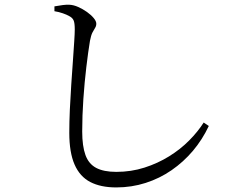

<svg xmlns="http://www.w3.org/2000/svg" viewBox="-20 -772 1040 831"><path d="M215.6 -723.5V-744.4Q235.6 -748 251.6 -750.1Q267.5 -752.2 280.9 -751.4Q298.8 -750.6 318.7 -741.7Q338.5 -732.9 356.4 -720.2Q374.2 -707.5 385.5 -693.9Q396.8 -680.4 396.8 -669.5Q396.8 -659.1 391.4 -651Q386.1 -642.9 380 -631Q374 -619.2 369.4 -595.3Q361.5 -547.9 353.7 -482.1Q345.8 -416.4 340.8 -343.7Q335.8 -271 335.8 -203Q335.8 -139.7 349.8 -101.2Q363.7 -62.7 396.2 -45.4Q428.7 -28.1 483.4 -28.1Q547.6 -28.1 605.3 -46.6Q662.9 -65 711.7 -95.3Q760.6 -125.5 798.5 -163.8Q836.4 -202 861.6 -241.7L883.7 -226.7Q855.9 -167.7 815 -119.2Q774 -70.8 722.4 -35.2Q670.7 0.4 610.1 19.8Q549.5 39.2 483.1 39.2Q415.8 39.2 370.6 15.7Q325.4 -7.9 302.7 -60Q279.9 -112.1 279.9 -197.3Q279.9 -243.8 282.3 -297.6Q284.7 -351.4 288.4 -405.3Q292.2 -459.2 295.5 -507.3Q298.8 -555.4 301.2 -591.4Q303.6 -627.4 303.6 -644.5Q303.6 -672.1 298.7 -683.5Q293.8 -694.9 280.6 -701.8Q269.2 -708.5 252.1 -714.4Q234.9 -720.4 215.6 -723.5Z"/></svg>

Font: Noto Serif TC
Style: Regular
Weight: 200
Designer: Ryoko NISHIZUKA 西塚涼子 (kana & ideographs); Frank Grießhammer (Latin, Greek & Cyrillic); Wenlong ZHANG 张文龙 (bopomofo); San
Foundry: Adobe
Version: Version 2.001;hotconv 1.1.0;makeotfexe 2.6.0